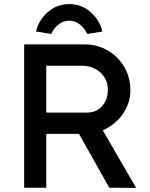

<svg xmlns="http://www.w3.org/2000/svg" viewBox="-20 -917 735 938"><path d="M98 -700H396Q455 -700 506 -670.5Q557 -641 587 -590Q617 -539 617 -477Q617 -420 587 -371Q557 -322 506 -292.5Q455 -263 396 -263H206V0H98ZM336 -316 447 -341 645 1 514 0ZM507 -478Q507 -530 470.5 -563Q434 -596 378 -596H206V-367H406Q450 -367 478.5 -398.5Q507 -430 507 -478ZM318 -897Q378 -897 422.5 -858Q467 -819 480 -763L406 -751Q394 -778 370.5 -797Q347 -816 318 -816Q289 -816 265.5 -797Q242 -778 230 -751L156 -763Q169 -819 213.5 -858Q258 -897 318 -897Z"/></svg>

Font: Easer Grotesk Variable
Style: Regular
Weight: 400
Designer: Boardeaser, Bonnie Shaver-Troup, Thomas Jockin
Foundry: Lexend
Version: Version 1.001;Glyphs 3.1.2 (3151)